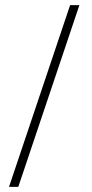

<svg xmlns="http://www.w3.org/2000/svg" viewBox="-20 -666 357 745"><path d="M288 -646H252L15 59H51Z"/></svg>

Font: Libertinus Serif Display
Style: Regular
Weight: 400
Designer: Philipp H. Poll, Khaled Hosny
Foundry: Caleb Maclennan
Version: Version 7.050;RELEASE